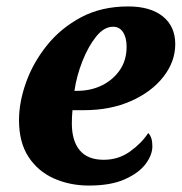

<svg xmlns="http://www.w3.org/2000/svg" viewBox="-20 -566 564 596"><path d="M256 10Q197 10 147.5 -12Q98 -34 68.5 -79Q39 -124 39 -193Q39 -249 61 -310.5Q83 -372 126 -425.5Q169 -479 232 -512.5Q295 -546 378 -546Q447 -546 485.5 -515Q524 -484 524 -429Q524 -375 487.5 -328Q451 -281 387 -252.5Q323 -224 241 -224H205Q204 -214 203.5 -203.5Q203 -193 203 -183Q203 -129 227.5 -99.5Q252 -70 302 -70Q348 -70 384 -96Q420 -122 440 -153Q453 -141 453 -112Q453 -85 432 -57Q411 -29 367.5 -9.5Q324 10 256 10ZM219 -284Q262 -284 296.5 -301Q331 -318 352 -348.5Q373 -379 373 -421Q373 -449 362 -466Q351 -483 331 -483Q303 -483 278.5 -452.5Q254 -422 236 -376.5Q218 -331 211 -284Z"/></svg>

Font: Noto Serif SemiCondensed ExtraBold
Style: Italic
Weight: 800
Width: 4
Italic angle: -12°
Designer: Monotype Design Team
Foundry: Monotype Imaging Inc.
Version: Version 2.014; ttfautohint (v1.8.4.7-5d5b)